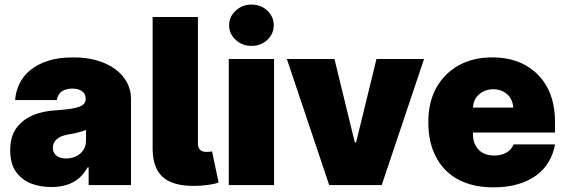

<svg xmlns="http://www.w3.org/2000/svg" viewBox="-20 -801 2452 831"><path d="M201.7 8.5Q154.1 8.5 113.3 -7.1Q73.2 -23.1 47.9 -59.3Q24.1 -93.8 24.1 -150.6Q24.1 -209.2 50.4 -246.1Q101.9 -316.8 224.4 -323.9Q260.7 -326.3 285 -329.9Q309.3 -333.5 324 -339.3Q338.8 -345.2 344.8 -353.5Q350.9 -361.9 350.9 -373.6Q350.9 -385.3 346.2 -393.6Q341.6 -402 333.6 -407.3Q325.6 -412.6 315 -415.1Q304.3 -417.6 292.6 -417.6Q266.7 -417.6 248.6 -406.2Q230.5 -394.9 225.9 -367.9H45.5Q47.9 -404.5 63.9 -438Q79.9 -471.6 110.4 -497Q141 -522.4 187 -537.5Q233 -552.6 295.5 -552.6Q354 -552.9 400.7 -539.1Q447.4 -525.2 479.9 -500.9Q512.4 -476.6 529.8 -443.7Q547.2 -410.9 546.9 -373.6V0H363.6V-76.7H359.4Q334.9 -33 296 -12.3Q257.1 8.5 201.7 8.5ZM265.6 -115.1Q282.7 -115.1 298.5 -120.2Q314.3 -125.4 326.2 -135.3Q338.1 -145.2 345.2 -159.8Q352.3 -174.4 352.3 -193.2V-238.6Q320.7 -226.2 274.1 -218.8Q239.7 -212.4 224.3 -197.4Q208.8 -182.5 208.8 -161.9Q208.8 -149.5 213.4 -140.6Q218 -131.7 225.9 -126.1Q233.7 -120.4 244 -117.7Q254.3 -115.1 265.6 -115.1Z M818.2 3.6Q772 3.6 738.5 -6.2Q704.9 -16 683.2 -36Q661.6 -56.1 651.1 -86.8Q640.6 -117.5 640.6 -159.1V-727.3H836.6V-177.6Q838.1 -143.5 873.6 -143.5Q892 -143.5 897.7 -146.3L926.1 -11.4Q907 -2.1 845.2 2.8Q838.1 3.2 831.3 3.4Q824.6 3.6 818.2 3.6Z M1166.2 0H970.2V-545.5H1166.2ZM1068.2 -602.3Q1028.4 -602.3 1000 -628.6Q971.6 -654.8 971.6 -691.8Q971.6 -728.7 1000 -755Q1028.4 -781.2 1068.2 -781.2Q1109 -781.2 1137.1 -755Q1164.8 -728.7 1164.8 -691.8Q1164.8 -654.5 1137.1 -628.6Q1109 -602.3 1068.2 -602.3Z M1632.1 0H1404.8L1221.6 -545.5H1427.6L1515.6 -184.7H1521.3L1609.4 -545.5H1815.3Z M2115.1 9.9Q2069.6 9.9 2031.4 1.1Q1993.3 -7.8 1962.4 -24.5Q1931.5 -41.2 1907.7 -65.3Q1883.9 -89.5 1867.9 -120.4Q1833.8 -183.2 1833.8 -271.3Q1833.8 -359.4 1868.6 -421.5Q1903.8 -483.7 1964.1 -517.4Q2026.3 -552.6 2110.8 -552.6Q2222.7 -552.6 2293.3 -491.5Q2382.1 -415.5 2382.1 -272.7V-227.3H2027Q2027 -210.2 2028.8 -198.2Q2030.5 -186.1 2037.6 -172.9Q2047.6 -152.3 2067.8 -140.1Q2088.1 -127.8 2119.3 -127.8Q2147 -127.8 2169.6 -139.2Q2192.1 -150.6 2203.1 -176.1H2382.1Q2375 -134.6 2354.6 -100.3Q2334.2 -66.1 2300.6 -41.5Q2267 -17 2220.7 -3.6Q2174.4 9.9 2115.1 9.9ZM2201.7 -335.2Q2197.8 -375 2173.3 -394.5Q2148.8 -414.8 2115.1 -414.8Q2081 -414.8 2055 -393.8Q2029.5 -372.9 2027 -335.2Z"/></svg>

Font: Linik Sans Black
Style: Regular
Weight: 900
Designer: Fonts by Rasmus Andersson / Changes by Cristiano Sobral with parts from Marc Monis
Foundry: rsms
Version: Version 3.020; ttfautohint (v1.6)